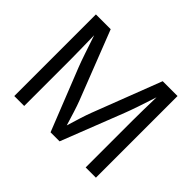

<svg xmlns="http://www.w3.org/2000/svg" viewBox="-153 -969 1210 1210"><g transform="rotate(45 451.5 -364.0)"><path d="M87.9 0V-727.5H219.7L398.9 -268.6Q409.2 -242.2 424.3 -194.8Q439.5 -147.5 452.6 -103Q465.3 -146 480.5 -193.6Q495.6 -241.2 506.3 -268.6L683.1 -727.5H815.4V0H724.1V-415.5Q724.1 -455.6 725.1 -513.7Q726.1 -571.8 727.5 -628.4Q707.5 -565.9 687.3 -506.8Q667 -447.8 654.3 -415.5L491.7 0H411.1L246.1 -415.5Q233.9 -446.3 214.1 -504.6Q194.3 -563 172.9 -627Q173.8 -575.2 175 -516.4Q176.3 -457.5 176.3 -415.5V0Z"/></g></svg>

Font: Inter-Regular
Style: Regular
Weight: 400
Designer: Rasmus Andersson
Foundry: rsms
Version: Version 4.000;git-a52131595